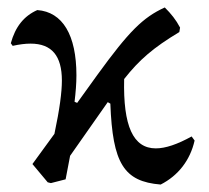

<svg xmlns="http://www.w3.org/2000/svg" viewBox="-20 -484 561 515"><path d="M494 -118C456 -97 424 -86 398 -86C337 -86 310 -146 313 -272C353 -323 391 -356 461 -398L463 -410C452 -431 439 -447 422 -464C363 -437 326 -400 241 -283L187 -208L180 -211C183 -236 185 -260 185 -282C185 -390 148 -452 80 -457C44 -441 21 -412 9 -368L14 -361C32 -365 48 -367 62 -367C119 -367 146 -334 146 -268C146 -237 140 -191 126 -125L67 -44L108 5L116 7H117L156 -3L168 -66L269 -210L276 -206C282 -46 312 3 411 11C458 -13 490 -54 502 -107Z"/></svg>

Font: Alegreya SC
Style: Regular
Weight: 400
Designer: Juan Pablo del Peral
Foundry: Huerta Tipografica
Version: Version 2.007;PS 002.007;hotconv 1.0.88;makeotf.lib2.5.64775